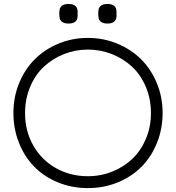

<svg xmlns="http://www.w3.org/2000/svg" viewBox="-20 -939 890 972"><path d="M106.9 -366.2Q106.9 -274.4 149.2 -201.2Q191.4 -127.9 263.9 -87.4Q336.4 -46.9 424.8 -46.9Q490.7 -46.9 549.6 -70.8Q608.4 -94.7 651.4 -136.2Q694.3 -177.7 719.2 -237.5Q744.1 -297.4 744.1 -366.2Q744.1 -439 717.8 -500.5Q691.4 -562 647.2 -602.5Q603 -643.1 545.4 -665.5Q487.8 -688 424.8 -688Q361.8 -688 304.7 -665.5Q247.6 -643.1 203.4 -602.5Q159.2 -562 133.1 -500.5Q106.9 -439 106.9 -366.2ZM47.9 -367.2Q47.9 -447.8 76.9 -518.3Q106 -588.9 156 -638.9Q206.1 -689 275.9 -718Q345.7 -747.1 424.8 -747.1Q503.9 -747.1 574 -718Q644 -689 694.3 -638.9Q744.6 -588.9 773.9 -518.1Q803.2 -447.3 803.2 -367.2Q803.2 -287.1 775.1 -216.8Q747.1 -146.5 697.5 -95.9Q647.9 -45.4 577.4 -16.1Q506.8 13.2 424.8 13.2Q342.8 13.2 272.2 -16.1Q201.7 -45.4 152.6 -95.9Q103.5 -146.5 75.7 -216.8Q47.9 -287.1 47.9 -367.2ZM280.8 -856.9Q279.3 -870.1 280.8 -881.8Q282.2 -918.9 327.1 -918.9Q371.6 -918.9 373 -881.8V-856.9Q371.6 -819.8 327.1 -819.8Q282.2 -819.8 280.8 -856.9ZM478 -856.9Q476.6 -870.1 478 -881.8Q479.5 -918.9 523.9 -918.9Q568.4 -918.9 569.8 -881.8V-856.9Q568.4 -819.8 523.9 -819.8Q479.5 -819.8 478 -856.9Z"/></svg>

Font: Kreadon Light
Style: Regular
Weight: 300
Designer: kohakuno
Foundry: StudioGnu
Version: Version 1.000;Glyphs 3.1.2 (3151)